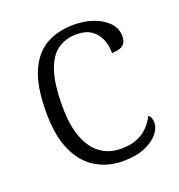

<svg xmlns="http://www.w3.org/2000/svg" viewBox="-106 -634 684 733"><g transform="rotate(-20 236.0 -267.0)"><path d="M272 10Q212 10 163.5 -18.5Q115 -47 87 -108Q59 -169 59 -264Q59 -371 86.5 -432Q114 -493 162 -518.5Q210 -544 271 -544Q315 -544 351.5 -531Q388 -518 410 -494.5Q432 -471 432 -439Q432 -423 425.5 -412.5Q419 -402 406 -397.5Q393 -393 373 -392Q373 -423 362.5 -448.5Q352 -474 329.5 -490Q307 -506 269 -506Q226 -506 193.5 -484Q161 -462 143 -409.5Q125 -357 125 -265Q125 -190 144 -139Q163 -88 198 -62.5Q233 -37 283 -37Q319 -37 346 -48Q373 -59 391.5 -78Q410 -97 421 -120Q428 -114 431 -106Q434 -98 434 -86Q434 -66 416 -43.5Q398 -21 362 -5.5Q326 10 272 10Z"/></g></svg>

Font: Noto Serif Hebrew Light
Style: Regular
Weight: 300
Version: Version 2.003